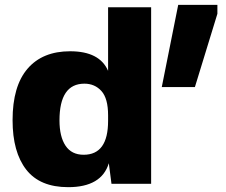

<svg xmlns="http://www.w3.org/2000/svg" viewBox="-20 -760 933 794"><path d="M879 -740V-703L786 -400H649L717 -740ZM32 -263Q32 -404 94 -476Q156 -548 270 -548Q392 -548 427 -467V-730H605V0H441L430 -85Q400 14 262 14Q145 14 88.5 -58.5Q32 -131 32 -263ZM226 -262Q226 -195 251 -157.5Q276 -120 326 -120Q427 -120 427 -260V-283Q427 -353 399.5 -383.5Q372 -414 329 -414Q226 -414 226 -262Z"/></svg>

Font: Nacelle Heavy
Style: Regular
Weight: 800
Designer: Sora Sagano
Foundry: Sora Sagano
Version: Version 1.000;FEAKit 1.0